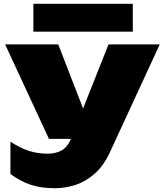

<svg xmlns="http://www.w3.org/2000/svg" viewBox="-20 -809 862 1012"><path d="M270 183Q198 183 143.5 165.5Q89 148 35 108V-62Q88 -28 133.5 -13.5Q179 1 232 1Q274 1 305.5 -16.5Q337 -34 357 -84L552 -575H822L560 -8Q527 64 479.5 106Q432 148 378 165.5Q324 183 270 183ZM238 -77 7 -575H287L480 -77ZM156 -642V-789H680V-642Z"/></svg>

Font: Unbounded Black
Style: Regular
Weight: 900
Designer: Luke Prowse, Jean-Baptiste Morizot, Fátima Lázaro, Florian Runge
Foundry: NaN
Version: Version 1.701;gftools[0.9.28.dev5+ged2979d]